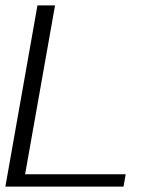

<svg xmlns="http://www.w3.org/2000/svg" viewBox="-23 -695 593 715"><path d="M-3 0H437L445 -46H70.5L182 -675H116.5Z"/></svg>

Font: Anybody SemiExpanded Light
Style: Italic
Weight: 300
Width: 6
Italic angle: -10°
Version: Version 1.113;gftools[0.9.25]